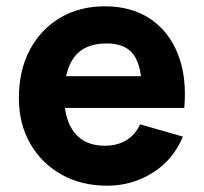

<svg xmlns="http://www.w3.org/2000/svg" viewBox="-20 -575 648 610"><path d="M321 15Q238 15 174.8 -20.8Q111.5 -56.5 75.8 -119.2Q40 -182 40 -263Q40 -351.5 75 -417Q110 -482.5 171.5 -518.8Q233 -555 313 -555Q398 -555 457.5 -515Q517 -475 545.5 -402.5Q574 -330 565.5 -232H431V-282Q431 -364.5 404.8 -400.8Q378.5 -437 319 -437Q249.5 -437 216.8 -394.8Q184 -352.5 184 -270Q184 -194.5 216.8 -153.2Q249.5 -112 313 -112Q353 -112 381.5 -129.5Q410 -147 425 -180L561 -141Q530.5 -67 464.8 -26Q399 15 321 15ZM142 -232V-333H500V-232Z"/></svg>

Font: Manrope ExtraLight ExtraBold
Style: Regular
Weight: 800
Version: Version 4.504